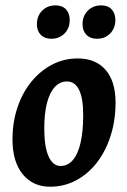

<svg xmlns="http://www.w3.org/2000/svg" viewBox="-20 -694 482 726"><path d="M169.4 12Q104.2 12 65.7 -35.4Q27.2 -82.9 27.2 -166.4Q27.2 -231.1 45.7 -286.7Q64.1 -342.2 97.7 -383.9Q131.3 -425.6 176.4 -449.3Q221.4 -473 273.6 -473Q341.9 -473 379.4 -429.7Q416.9 -386.5 416.9 -306Q416.9 -238.6 398.4 -180.8Q380 -122.9 346.7 -79.6Q313.4 -36.4 268 -12.2Q222.7 12 169.4 12ZM209 -66.4Q235.7 -66.4 254.9 -88.1Q274.2 -109.8 284.4 -153.2Q294.6 -196.6 294.6 -259.5Q294.6 -321.6 279.2 -353.8Q263.8 -386 233 -386Q206.8 -386 187.3 -365.1Q167.9 -344.2 157.6 -304.6Q147.4 -265 147.4 -207.9Q147.4 -139.2 163.6 -102.8Q179.8 -66.4 209 -66.4ZM346.6 -547.4Q321.5 -547.4 306.8 -562.4Q292.1 -577.4 292.1 -602.3Q292.1 -633.5 312 -653.6Q331.8 -673.7 362.7 -673.7Q387.9 -673.7 402.1 -658.7Q416.2 -643.7 416.2 -618.3Q416.2 -587.5 396.6 -567.4Q377 -547.4 346.6 -547.4ZM173.6 -547.4Q148.9 -547.4 134.2 -562.4Q119.5 -577.4 119.5 -602.3Q119.5 -633.5 139.4 -653.6Q159.2 -673.7 190.1 -673.7Q215.3 -673.7 229.5 -658.7Q243.6 -643.7 243.6 -618.3Q243.6 -587.5 224 -567.4Q204.4 -547.4 173.6 -547.4Z"/></svg>

Font: Alegreya
Style: Italic
Weight: 400
Italic angle: -7°
Designer: Juan Pablo del Peral
Foundry: Huerta Tipografica
Version: Version 2.009